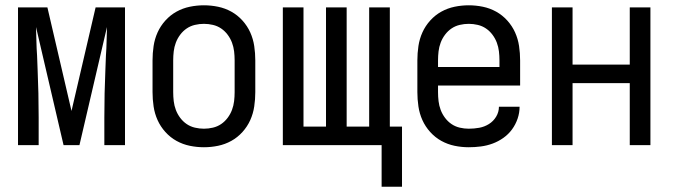

<svg xmlns="http://www.w3.org/2000/svg" viewBox="-20 -548 2540 725"><path d="M48 0V-520H159L250 -129L341 -520H452V0H374V-104Q374 -150 375 -195.5Q376 -241 378 -286L380 -338Q382 -365 382.5 -392Q383 -419 384 -446L280 0H220L116 -446Q117 -419 117.5 -392Q118 -365 120 -338L122 -286Q124 -241 125 -195.5Q126 -150 126 -104V0Z M750 8Q723 8 696.5 2.5Q670 -3 646.5 -16Q623 -29 604.5 -49.5Q586 -70 575 -94.5Q564 -119 560 -146Q556 -173 556 -200V-320Q556 -347 560 -374Q564 -401 575 -425.5Q586 -450 604.5 -470.5Q623 -491 646.5 -504Q670 -517 696.5 -522.5Q723 -528 750 -528Q777 -528 803.5 -522.5Q830 -517 853.5 -504Q877 -491 895.5 -470.5Q914 -450 925 -425.5Q936 -401 940 -374Q944 -347 944 -320V-200Q944 -173 940 -146Q936 -119 925 -94.5Q914 -70 895.5 -49.5Q877 -29 853.5 -16Q830 -3 803.5 2.5Q777 8 750 8ZM750 -62Q767 -62 784 -66Q801 -70 815 -79.5Q829 -89 839.5 -103Q850 -117 856 -133Q862 -149 864 -166Q866 -183 866 -200V-320Q866 -337 864 -354Q862 -371 856 -387Q850 -403 839.5 -417Q829 -431 815 -440.5Q801 -450 784 -454Q767 -458 750 -458Q733 -458 716 -454Q699 -450 685 -440.5Q671 -431 660.5 -417Q650 -403 644 -387Q638 -371 636 -354Q634 -337 634 -320V-200Q634 -183 636 -166Q638 -149 644 -133Q650 -117 660.5 -103Q671 -89 685 -79.5Q699 -70 716 -66Q733 -62 750 -62Z M1421 157V0H1048V-520H1126V-70H1211V-520H1289V-70H1374V-520H1452V-70H1498V157Z M1750 8Q1723 8 1696.5 2.5Q1670 -3 1646.5 -16Q1623 -29 1604.5 -49.5Q1586 -70 1575 -94.5Q1564 -119 1560 -146Q1556 -173 1556 -200V-320Q1556 -347 1560 -374Q1564 -401 1575 -425.5Q1586 -450 1604.5 -470.5Q1623 -491 1646.5 -504Q1670 -517 1696.5 -522.5Q1723 -528 1750 -528Q1777 -528 1803.5 -522.5Q1830 -517 1853.5 -504Q1877 -491 1895.5 -470.5Q1914 -450 1925 -425.5Q1936 -401 1940 -374Q1944 -347 1944 -320V-225H1634V-200Q1634 -183 1636 -166Q1638 -149 1644 -133Q1650 -117 1660.5 -103Q1671 -89 1685 -79.5Q1699 -70 1716 -66Q1733 -62 1750 -62Q1770 -62 1789.5 -65.5Q1809 -69 1826 -79.5Q1843 -90 1853.5 -107.5Q1864 -125 1864 -145H1942Q1942 -122 1934.5 -100Q1927 -78 1913.5 -59.5Q1900 -41 1881 -27.5Q1862 -14 1840.5 -6Q1819 2 1796 5Q1773 8 1750 8ZM1866 -295V-320Q1866 -337 1864 -354Q1862 -371 1856 -387Q1850 -403 1839.5 -417Q1829 -431 1815 -440.5Q1801 -450 1784 -454Q1767 -458 1750 -458Q1733 -458 1716 -454Q1699 -450 1685 -440.5Q1671 -431 1660.5 -417Q1650 -403 1644 -387Q1638 -371 1636 -354Q1634 -337 1634 -320V-295Z M2064 0V-520H2142V-304H2358V-520H2436V0H2358V-234H2142V0Z"/></svg>

Font: Iosevka MaddieWtf
Style: Regular
Weight: 400
Monospace: yes
Designer: Belleve Invis
Foundry: Belleve Invis
Version: Version 31.3.0; ttfautohint (v1.8.3)